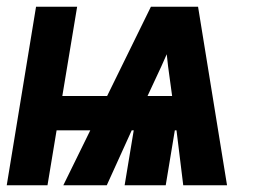

<svg xmlns="http://www.w3.org/2000/svg" viewBox="-37 -550 777 570"><path d="M-17 0H104L131 -163H231L151 0H280L354 -163H360L333 0H455L482 -163H487L507 0H637L551 -530H411L281 -265H148L192 -530H70ZM401 -265 442 -353Q451 -373 458 -389Q460 -373 462 -353L474 -265Z"/></svg>

Font: Iosevka Sparkle Oblique
Style: Bold
Weight: 700
Italic angle: -9°
Designer: Belleve Invis
Foundry: Belleve Invis
Version: Version 4.5.0; ttfautohint (v1.8.3)